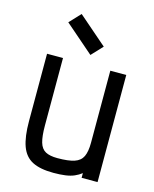

<svg xmlns="http://www.w3.org/2000/svg" viewBox="-130 -969 860 1070"><g transform="rotate(15 300.0 -434.0)"><path d="M283 14Q206 14 161 -9Q116 -32 96.5 -85.5Q77 -139 77 -229V-618H169V-229Q169 -167 179 -132.5Q189 -98 214 -84.5Q239 -71 283 -71Q346 -71 380.5 -82.5Q415 -94 428.5 -122.5Q442 -151 442 -202V-618H534V0H442V-27Q424 -13 402 -3.5Q380 6 350.5 10Q321 14 283 14ZM312 -674 146 -818 206 -882 372 -738Z"/></g></svg>

Font: Victor Mono SemiBold
Style: Regular
Weight: 600
Monospace: yes
Designer: Rune Bjørnerås
Version: Version 1.561;gftools[0.9.30]